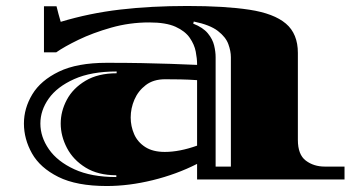

<svg xmlns="http://www.w3.org/2000/svg" viewBox="-20 -600 1202 642"><path d="M337 22Q236 22 175 -8.5Q114 -39 87 -87Q60 -135 60 -187Q60 -238 88 -284.5Q116 -331 177 -360.5Q238 -390 337 -390Q403 -390 454.5 -389Q506 -388 550.5 -386.5Q595 -385 639 -383V-386Q639 -404 634.5 -427.5Q630 -451 614.5 -473.5Q599 -496 567 -510.5Q535 -525 479 -525Q413 -525 351.5 -507.5Q290 -490 242.5 -467Q195 -444 168 -425H127V-579H169Q171 -571 175.5 -553.5Q180 -536 183 -527Q279 -556 382 -568Q485 -580 606 -580Q732 -580 814 -567.5Q896 -555 936 -521Q976 -487 976 -423V-132Q976 -83 1002.5 -63Q1029 -43 1066 -43H1132V0H639V-52Q570 -17 490.5 2.5Q411 22 337 22ZM701 -43H752V-409Q752 -429 743.5 -452.5Q735 -476 708.5 -496.5Q682 -517 628 -528L626 -521Q659 -508 675 -488.5Q691 -469 696 -448Q701 -427 701 -409ZM369 -8V-14Q308 -14 266.5 -39.5Q225 -65 204 -105Q183 -145 183 -187Q183 -228 203.5 -266.5Q224 -305 266 -330Q308 -355 370 -355V-361Q285 -361 228 -335.5Q171 -310 143 -270.5Q115 -231 115 -187Q115 -142 143.5 -101Q172 -60 228.5 -34Q285 -8 369 -8ZM417 -207Q417 -178 428.5 -151.5Q440 -125 465.5 -108.5Q491 -92 531 -92Q580 -92 639 -113V-332Q611 -334 584 -334.5Q557 -335 532 -335Q493 -335 467.5 -315.5Q442 -296 429.5 -267Q417 -238 417 -207Z"/></svg>

Font: Diplomata
Style: Regular
Weight: 400
Designer: Eduardo Rodriguez Tunni
Foundry: Eduardo Rodriguez Tunni
Version: Version 1.002; ttfautohint (v1.8.4.7-5d5b);gftools[0.9.23]